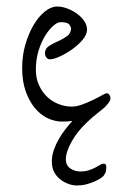

<svg xmlns="http://www.w3.org/2000/svg" viewBox="-20 -400 389 589"><path d="M306 111Q306 119 305 125Q304 131 298 139Q296 142 288.5 147Q281 152 269.5 157Q258 162 244.5 165.5Q231 169 216 169Q203 169 189.5 164Q176 159 164.5 150Q153 141 146 127.5Q139 114 139 96Q139 78 145 60.5Q151 43 160.5 26.5Q170 10 181 -4Q192 -18 202 -29Q194 -28 186.5 -27.5Q179 -27 171 -27Q148 -27 126 -37.5Q104 -48 87 -68.5Q70 -89 59 -119.5Q48 -150 48 -191Q48 -230 58 -264Q68 -298 83.5 -324Q99 -350 118 -365Q137 -380 155 -380Q171 -380 187.5 -373.5Q204 -367 217.5 -357Q231 -347 239 -334.5Q247 -322 247 -309Q247 -294 233.5 -278Q220 -262 201 -248.5Q182 -235 163 -226.5Q144 -218 133 -218Q127 -218 122.5 -223.5Q118 -229 118 -237Q118 -251 130.5 -259Q143 -267 158 -273.5Q173 -280 185.5 -289Q198 -298 198 -314Q198 -316 193 -324Q188 -332 166 -332Q156 -332 143 -320.5Q130 -309 118 -289.5Q106 -270 98 -243.5Q90 -217 90 -186Q90 -160 99.5 -139Q109 -118 124 -103.5Q139 -89 159 -81Q179 -73 200 -73Q215 -73 232.5 -79.5Q250 -86 265.5 -93.5Q281 -101 292.5 -107.5Q304 -114 307 -114Q312 -114 315.5 -109Q319 -104 319 -99Q319 -92 312 -83Q305 -74 298 -68Q290 -61 277.5 -51.5Q265 -42 247 -25Q218 2 200 34Q182 66 182 89Q182 107 195.5 116.5Q209 126 226 126Q241 126 252 122.5Q263 119 271.5 114.5Q280 110 286.5 106Q293 102 298 102Q306 102 306 111Z"/></svg>

Font: Reenie Beanie
Style: Regular
Weight: 500
Designer: James Grieshaber
Foundry: James Grieshaber
Version: Version 1.000